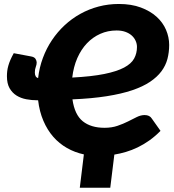

<svg xmlns="http://www.w3.org/2000/svg" viewBox="-20 -756 856 942"><path d="M563 -736.5Q624.5 -736.5 670.8 -719.2Q717 -702 748 -674Q779 -646 794.5 -609.8Q810 -573.5 810 -535.5Q810 -499.5 801.5 -467Q793 -434.5 772 -406.2Q751 -378 716 -354.5Q681 -331 628.5 -313.2Q576 -295.5 503.5 -284Q431 -272.5 335.5 -268.5Q346 -193.5 386 -161.2Q426 -129 493 -129Q528.5 -129 556.8 -138.8Q585 -148.5 608.2 -160.2Q631.5 -172 651.2 -181.8Q671 -191.5 689.5 -191.5Q714.5 -191.5 725 -174L767.5 -114Q741 -87 712.8 -67Q684.5 -47 655.5 -33Q626.5 -19 597.5 -10.5Q568.5 -2 541 2.5L521 165H371.5L391.5 1.5Q347 -8 308.8 -29.8Q270.5 -51.5 241.2 -85Q212 -118.5 192.8 -163.5Q173.5 -208.5 167 -264H164Q136 -264 109.2 -269Q82.5 -274 61.2 -287.2Q40 -300.5 27 -323.2Q14 -346 14 -382Q14 -395 15.5 -407.5Q17 -420 20.8 -433.5Q24.5 -447 31 -462Q37.5 -477 47.5 -495L133 -479Q149 -476 154.5 -466.8Q160 -457.5 160 -449.5Q160 -439 155.5 -427.5Q151 -416 151 -400.5Q151 -377 167 -373Q173 -425 190.5 -472Q208 -519 235 -559.2Q262 -599.5 297.2 -632.2Q332.5 -665 374.5 -688.2Q416.5 -711.5 464 -724Q511.5 -736.5 563 -736.5ZM552 -606.5Q509 -606.5 472 -590Q435 -573.5 406.5 -543.5Q378 -513.5 359.2 -470.8Q340.5 -428 334.5 -375.5Q430 -380.5 491.5 -393Q553 -405.5 588.8 -424.5Q624.5 -443.5 638.2 -469Q652 -494.5 652 -525.5Q652 -541.5 645.2 -556.2Q638.5 -571 625.8 -582.2Q613 -593.5 594.5 -600Q576 -606.5 552 -606.5Z"/></svg>

Font: Lato Black
Style: Italic
Weight: 900
Italic angle: -7°
Designer: Lukasz Dziedzic
Foundry: tyPoland Lukasz Dziedzic
Version: Version 2.007; 2014-02-27